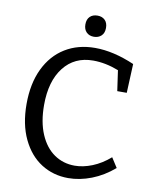

<svg xmlns="http://www.w3.org/2000/svg" viewBox="-96 -954 836 1036"><g transform="rotate(10 322.5 -436.5)"><path d="M598 -90Q541 -41 476.5 -16Q412 9 349 9Q267 9 201.5 -32.5Q136 -74 97.5 -154.5Q59 -235 59 -346Q59 -458 98 -539.5Q137 -621 207.5 -664.5Q278 -708 372 -708Q472 -708 588 -658L581 -499H529L513 -611Q441 -639 373 -639Q271 -639 212 -563.5Q153 -488 153 -357Q153 -264 181.5 -197.5Q210 -131 259.5 -97Q309 -63 372 -63Q418 -63 468 -83Q518 -103 564 -143ZM297 -824Q297 -852 312.5 -867Q328 -882 354 -882Q379 -882 394.5 -867Q410 -852 410 -824Q410 -796 394 -781Q378 -766 353 -766Q328 -766 312.5 -781.5Q297 -797 297 -824Z"/></g></svg>

Font: Bitter Pro
Style: Regular
Weight: 400
Designer: Sol Matas, and Bitter project Authors
Foundry: Sol Matas
Version: Version 1.010